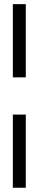

<svg xmlns="http://www.w3.org/2000/svg" viewBox="-20 -759 191 912"><path d="M41 132.8V-214.8H102.5V132.8ZM41 -391.6V-739.3H102.5V-391.6Z"/></svg>

Font: Post No Bills Jaffna Medium
Style: Regular
Weight: 500
Designer: Kosala Senevirathne, Siva Puranthara, Lasantha Premarathna, Tharique Azeez
Foundry: Mooniak
Version: Version 1.220 ; ttfautohint (v1.6)